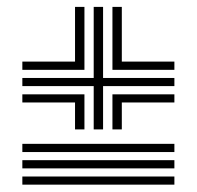

<svg xmlns="http://www.w3.org/2000/svg" viewBox="-20 -598 556 543"><path d="M245 -232V-354.5H43.2V-377.5H245V-578.5H271.5V-377.5H473.2V-354.5H271.5V-232ZM192.2 -232V-308.2H43.2V-331.2H218.8V-232ZM43.2 -400.5V-423.8H192.2V-578.5H218.8V-400.5ZM298 -232V-331.2H473.2V-308.2H324.5V-232ZM298 -400.5V-578.5H324.5V-423.8H473.2V-400.5ZM43.2 -168V-191.2H473.2V-168ZM43.2 -121.8V-145H473.2V-121.8ZM43.2 -75.8V-98.8H473.2V-75.8Z"/></svg>

Font: Big Shoulders Inline Text Thin ExtraBold
Style: Regular
Weight: 800
Version: Version 2.002